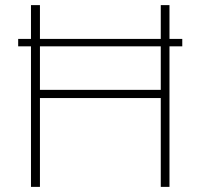

<svg xmlns="http://www.w3.org/2000/svg" viewBox="-20 -730 783 750"><path d="M692 -578V-549H642V0H608V-347H136V0H101V-549H51V-578H101V-710H136V-578H608V-710H642V-578ZM608 -379V-549H136V-379Z"/></svg>

Font: Raleway-v4020 ExtraLight
Style: Regular
Weight: 275
Designer: Matt McInerney, Pablo Impallari, Rodrigo Fuenzalida
Foundry: Matt McInerney, Pablo Impallari, Rodrigo Fuenzalida
Version: Version 4.020;PS 004.020;hotconv 1.0.88;makeotf.lib2.5.64775